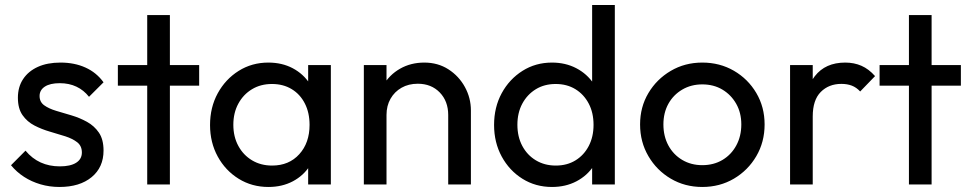

<svg xmlns="http://www.w3.org/2000/svg" viewBox="-20 -734 3866 764"><path d="M216.5 10Q177.2 10 141.4 -0.5Q105.5 -11 75.8 -30.2Q46 -49.5 23.8 -76.5L81.5 -134.5Q107.8 -103 141.9 -87.5Q176 -72 218.2 -72Q260.2 -72 283 -86.4Q305.8 -100.8 305.8 -127.2Q305.8 -153.2 287.4 -167.8Q269 -182.2 239.9 -191.6Q210.8 -201 178.5 -210.2Q146.2 -219.5 117.1 -234.5Q88 -249.5 69.6 -275.9Q51.2 -302.2 51.2 -345Q51.2 -388 71.9 -419.2Q92.5 -450.5 130.4 -467.8Q168.2 -485 220.8 -485Q276.5 -485 320.1 -465.2Q363.8 -445.5 392 -406.5L334.2 -348.8Q313.5 -375.2 284.2 -389.1Q255 -403 217.8 -403Q179 -403 158.2 -389.2Q137.5 -375.5 137.5 -352Q137.5 -328.2 155.9 -315Q174.2 -301.8 203.4 -293Q232.5 -284.2 264.8 -274.8Q297 -265.2 326.1 -249.2Q355.2 -233.2 373.6 -206.2Q392 -179.2 392 -135Q392 -68.2 344.6 -29.1Q297.2 10 216.5 10Z M565.8 0V-674H656V0ZM449 -393.2V-475H772.5V-393.2Z M1048.2 10Q982.5 10 929.8 -22.6Q877 -55.2 846.4 -111.1Q815.8 -167 815.8 -236.5Q815.8 -306.8 846.4 -362.8Q877 -418.8 929.6 -451.9Q982.2 -485 1047.8 -485Q1102.2 -485 1144.8 -462.5Q1187.2 -440 1213.1 -400.2Q1239 -360.5 1241.8 -309V-166.2Q1238.8 -114.8 1213.2 -74.9Q1187.8 -35 1145.1 -12.5Q1102.5 10 1048.2 10ZM1062.8 -75.2Q1130 -75.2 1170.9 -120.4Q1211.8 -165.5 1211.8 -237.2Q1211.8 -285.5 1193.1 -322.1Q1174.5 -358.8 1140.9 -379.2Q1107.2 -399.8 1062.2 -399.8Q1017.2 -399.8 982.8 -379Q948.2 -358.2 928.4 -321.6Q908.5 -285 908.5 -237.5Q908.5 -190 928.4 -153.4Q948.2 -116.8 983 -96Q1017.8 -75.2 1062.8 -75.2ZM1206.2 0V-127.5L1222.8 -243.8L1206.2 -358.5V-475H1296.5V0Z M1763.5 0V-276.5Q1763.5 -331.2 1729.9 -366Q1696.2 -400.8 1642.4 -400.8Q1605.8 -400.8 1577.8 -384.9Q1549.8 -369 1533.9 -341Q1518 -313 1518 -276.8L1480.5 -297.8Q1480.5 -352 1504.9 -394.1Q1529.2 -436.2 1571.9 -460.6Q1614.6 -485 1668.5 -485Q1722.5 -485 1764.4 -458.1Q1806.2 -431.2 1830 -387.6Q1853.8 -344 1853.8 -294.5V0ZM1427.8 0V-475H1518V0Z M2176.5 10Q2111.2 10 2059 -22.6Q2006.8 -55.2 1976.4 -111.1Q1946 -167 1946 -236.7Q1946 -307.3 1976.4 -363.2Q2006.8 -419 2059 -452Q2111.2 -485 2176.5 -485Q2230.2 -485 2273.1 -462.6Q2316 -440.2 2342.6 -400.5Q2369.2 -360.8 2372 -309V-166.2Q2369 -115 2343 -75.1Q2317 -35.2 2273.9 -12.6Q2230.8 10 2176.5 10ZM2191.5 -75.2Q2236.5 -75.2 2270.2 -96Q2303.8 -116.7 2322.8 -153.2Q2341.8 -189.8 2341.8 -237.2Q2341.8 -285.5 2322.6 -321.9Q2303.4 -358.4 2269.7 -379.1Q2236 -399.8 2191.1 -399.8Q2146.2 -399.8 2112.2 -379Q2078.1 -358.2 2058.4 -321.7Q2038.8 -285.2 2038.8 -237.5Q2038.8 -190 2058.3 -153.3Q2077.9 -116.6 2112.5 -95.9Q2147.1 -75.2 2191.5 -75.2ZM2426.5 0H2336.2V-127.5L2353 -243.8L2336.2 -358.5V-714H2426.5Z M2774.5 10Q2705.2 10 2649.1 -23.1Q2593 -56.2 2560 -112.8Q2527 -169.2 2527 -238.8Q2527 -308 2560 -363.5Q2593 -419 2649.1 -452Q2705.2 -485 2774.5 -485Q2844.2 -485 2900.4 -452.4Q2956.5 -419.8 2989.5 -363.9Q3022.5 -308 3022.5 -238.8Q3022.5 -169 2989.5 -112.6Q2956.5 -56.2 2900.4 -23.1Q2844.2 10 2774.5 10ZM2774.5 -76.8Q2819.8 -76.8 2854.9 -97.6Q2890 -118.5 2909.9 -155.4Q2929.8 -192.2 2929.8 -239Q2929.8 -285.2 2909.5 -321Q2889.2 -356.8 2854.5 -377.5Q2819.8 -398.2 2774.5 -398.2Q2730 -398.2 2694.8 -377.5Q2659.5 -356.8 2639.6 -321Q2619.8 -285.2 2619.8 -238.8Q2619.8 -192 2639.6 -155.2Q2659.5 -118.5 2694.8 -97.6Q2730 -76.8 2774.5 -76.8Z M3123.8 0V-475H3214V0ZM3214 -270.5 3180.2 -286.2Q3180.2 -376.5 3222.2 -430.8Q3264.2 -485 3343.2 -485Q3378.8 -485 3407.9 -472.2Q3437 -459.5 3462 -431.2L3402.8 -370Q3387.8 -386.2 3369.6 -393.2Q3351.5 -400.2 3327.8 -400.2Q3278 -400.2 3246 -368.1Q3214 -336 3214 -270.5Z M3596.8 0V-674H3687V0ZM3480 -393.2V-475H3803.5V-393.2Z"/></svg>

Font: Outfit Thin
Style: Regular
Weight: 100
Designer: Rodrigo Fuenzalida
Foundry: fragTYPE
Version: Version 1.100;gftools[0.9.27]